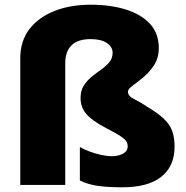

<svg xmlns="http://www.w3.org/2000/svg" viewBox="-20 -878 790 815"><path d="M654 -674Q654 -632 634 -601.5Q614 -571 588.5 -550Q563 -529 543 -514.5Q523 -500 523 -489Q523 -470 549 -457.5Q575 -445 624 -413Q674 -382 697.5 -348Q721 -314 721 -256Q721 -172 664.5 -127.5Q608 -83 500 -83Q433 -83 392 -89.5Q351 -96 319 -112V-254Q336 -244 360 -235Q384 -226 409.5 -220.5Q435 -215 455 -215Q483 -215 502.5 -226Q522 -237 522 -257Q522 -268 516.5 -277.5Q511 -287 491.5 -300Q472 -313 431 -334Q370 -366 346 -394.5Q322 -423 322 -462Q322 -493 335.5 -514.5Q349 -536 369.5 -552.5Q390 -569 410.5 -583.5Q431 -598 444.5 -614.5Q458 -631 458 -654Q458 -679 433.5 -695.5Q409 -712 365 -712Q310 -712 283.5 -685.5Q257 -659 257 -610V-93H66V-630Q66 -704 105 -754.5Q144 -805 211.5 -831.5Q279 -858 365 -858Q449 -858 514.5 -837.5Q580 -817 617 -776.5Q654 -736 654 -674Z"/></svg>

Font: Noto Sans Kannada UI Black
Style: Regular
Weight: 900
Designer: Jelle Bosma - Monotype Design Team
Foundry: Monotype Imaging Inc.
Version: Version 2.005; ttfautohint (v1.8.4.7-5d5b)